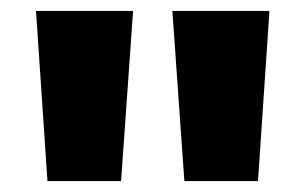

<svg xmlns="http://www.w3.org/2000/svg" viewBox="-20 -780 560 352"><path d="M67 -448 46 -760H224L202 -448ZM318 -448 296 -760H474L453 -448Z"/></svg>

Font: Murecho Thin ExtraBold
Style: Regular
Weight: 800
Version: Version 1.010